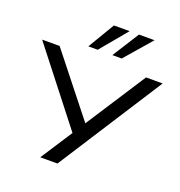

<svg xmlns="http://www.w3.org/2000/svg" viewBox="-166 -1081 1138 1217"><g transform="rotate(20 403.5 -472.5)"><path d="M241 0 391 -231 394 -197 -3 -705H115L439 -296H433L698 -705H810L357 0ZM287 -765 394 -945H500L350 -765ZM449 -765 563 -945H668L512 -765Z"/></g></svg>

Font: Nunito Sans 7pt Expanded
Style: Regular
Weight: 400
Width: 7
Designer: Vernon Adams
Foundry: Vernon Adams
Version: Version 3.101;gftools[0.9.27]